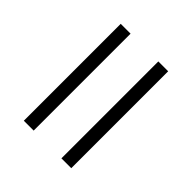

<svg xmlns="http://www.w3.org/2000/svg" viewBox="-18 -686 686 686"><g transform="rotate(-45 325.0 -343.0)"><path d="M80.1 -413.1V-462.9H569.8V-413.1ZM80.1 -223.1V-272.9H569.8V-223.1Z"/></g></svg>

Font: Marcellus
Style: Regular
Weight: 400
Designer: Astigmatic (AOETI)
Foundry: Astigmatic (AOETI)
Version: Version 1.000